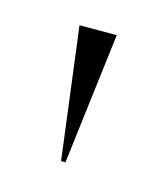

<svg xmlns="http://www.w3.org/2000/svg" viewBox="-46 -736 213 254"><g transform="rotate(15 61.0 -609.0)"><path d="M58 -519H64L86 -699H35Z"/></g></svg>

Font: Moniqa Display
Style: Regular
Weight: 400
Designer: Rajesh Rajput
Foundry: Rajesh Rajput
Version: Version 1.000